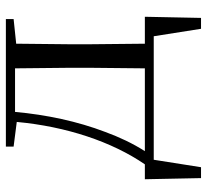

<svg xmlns="http://www.w3.org/2000/svg" viewBox="-46 -510 721 670"><g transform="rotate(-90 315.0 -175.5)"><path d="M138 -489 224 -478C208 -305 155 -146 76 -31H24L28 165H66L92 0H523L549 165H587L591 -31H497L495 -229V-288L497 -480L583 -489V-516H138ZM411 -31H122C149 -73 171 -120 189 -169C226 -266 249 -374 259 -484H411L413 -288V-229Z"/></g></svg>

Font: Noto Serif CJK KR
Style: Regular
Weight: 400
Designer: Ryoko NISHIZUKA 西塚涼子 (kana & ideographs); Frank Grießhammer (Latin, Greek & Cyrillic); Wenlong ZHANG 张文龙 (bopomofo); San
Foundry: Adobe
Version: Version 2.001;hotconv 1.1.0;makeotfexe 2.6.0